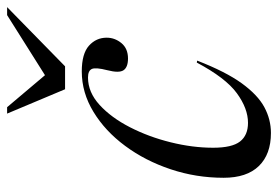

<svg xmlns="http://www.w3.org/2000/svg" viewBox="-141 -631 782 540"><g transform="rotate(-90 250.0 -361.0)"><path d="M302 -504.5Q260.5 -504.5 224.8 -471.8Q189 -439 162 -386.2Q135 -333.5 119.8 -272Q104.5 -210.5 104.5 -152.5Q104.5 -99.5 122 -77Q139.5 -54.5 174.5 -54.5Q215 -54.5 258 -86Q301 -117.5 344 -198.5L349.5 -197.5Q318.5 -117.5 285.8 -72.2Q253 -27 218.5 -8.5Q184 10 146 10Q86 10 53 -24Q20 -58 20 -123Q20 -200.5 44 -272.2Q68 -344 109.8 -400.2Q151.5 -456.5 205.5 -489.2Q259.5 -522 319 -522Q369 -522 391.5 -501.8Q414 -481.5 414 -452Q414 -429 398.8 -410.5Q383.5 -392 355.5 -392Q331 -392 322.5 -404.5Q314 -417 322.5 -450Q331 -483 326 -493.8Q321 -504.5 302 -504.5ZM500 -732 333.5 -569H269L200.5 -732H218.5L308.5 -625.5L477.5 -732Z"/></g></svg>

Font: Newsreader Display
Style: Italic
Weight: 400
Italic angle: -17°
Designer: Hugues Gentile
Foundry: Production Type
Version: Version 1.001